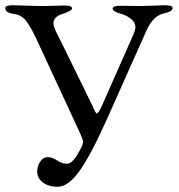

<svg xmlns="http://www.w3.org/2000/svg" viewBox="-26 -673 683 733"><path d="M230 -48Q254 -48 282 -106Q291 -122 291 -132Q291 -140 279 -166L114 -522Q91 -571 73.5 -593.5Q56 -616 27 -620Q-6 -624 -6 -642Q-6 -653 23 -653Q36 -653 75.5 -651.5Q115 -650 140 -650Q157 -650 184 -651Q211 -652 220 -652Q249 -652 249 -641Q249 -632 216 -621Q178 -610 178 -584Q178 -578 181 -569Q184 -560 187.5 -552.5Q191 -545 199.5 -529Q208 -513 212 -504L327 -269Q339 -240 343 -240Q350 -240 363 -269L484 -543Q491 -561 491 -569Q491 -587 474.5 -600.5Q458 -614 437 -620Q404 -629 404 -640Q404 -651 433 -651Q448 -651 471 -650.5Q494 -650 508 -650Q528 -650 561 -651.5Q594 -653 604 -653Q633 -653 633 -642Q633 -629 600 -622Q556 -613 529 -547L384 -222Q320 -79 277 -19.5Q234 40 194 40Q159 40 137.5 23.5Q116 7 116 -18Q116 -39 127.5 -56Q139 -73 156 -73Q174 -73 192 -60.5Q210 -48 230 -48Z"/></svg>

Font: EB Garamond SC 12
Style: Regular
Weight: 400
Version: Version 0.016 ; ttfautohint (v0.97) -l 8 -r 50 -G 200 -x 0 -